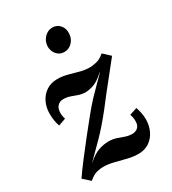

<svg xmlns="http://www.w3.org/2000/svg" viewBox="-184 -842 851 950"><g transform="rotate(-30 242.0 -366.5)"><path d="M57 11 18 -24Q41 -58 75 -102.5Q109 -147 145.5 -193Q182 -239 213 -277Q244 -315 267.5 -340Q291 -365 313 -386.5Q335 -408 360 -434H358Q323 -402 296.5 -393Q270 -384 248 -384Q226 -385 208.5 -391.5Q191 -398 173.5 -404Q156 -410 136 -410Q116 -410 103 -396.5Q90 -383 90 -357Q90 -339 96 -322L54 -307Q48 -323 45 -341.5Q42 -360 42 -381Q42 -416 56 -445.5Q70 -475 96.5 -493Q123 -511 160 -511Q188 -511 216.5 -503.5Q245 -496 273.5 -488Q302 -480 331 -480Q343 -480 366.5 -485Q390 -490 414 -511L453 -475Q421 -434 376.5 -379Q332 -324 287 -265Q229 -192 184.5 -147.5Q140 -103 103 -66H104Q139 -97 168.5 -107Q198 -117 225 -117Q250 -117 270 -110Q290 -103 308.5 -96.5Q327 -90 347 -90Q366 -90 379 -101.5Q392 -113 392 -136Q393 -155 385 -177L428 -191Q433 -176 437 -158Q441 -140 441 -119Q441 -84 427 -54.5Q413 -25 387 -7Q361 11 324 11Q295 11 263 3Q231 -5 199 -13Q167 -21 138 -21Q123 -21 102.5 -16Q82 -11 57 11ZM266 -744Q293 -744 309.5 -724.5Q326 -705 324 -676Q323 -649 304.5 -629Q286 -609 259 -609Q232 -609 215.5 -629Q199 -649 200 -676Q202 -705 221.5 -724.5Q241 -744 266 -744Z"/></g></svg>

Font: Lora SemiBold
Style: Italic
Weight: 600
Italic angle: -3°
Designer: Olga Karpushina, Alexei Vanyashin (Cyrillic)
Foundry: Cyreal
Version: Version 3.011; ttfautohint (v1.8.4.7-5d5b)